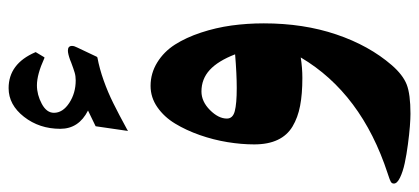

<svg xmlns="http://www.w3.org/2000/svg" viewBox="-313 -438 997 457"><g transform="rotate(-90 185.5 -209.5)"><path d="M107.4 -564.5Q107.4 -614.3 136 -650.9Q164.6 -687.5 204.1 -687.5Q262.2 -687.5 289.6 -624L290 -623L289.1 -621.6L278.3 -603.5L277.3 -602.1L275.4 -602.5Q236.8 -620.1 210.9 -620.1Q188.5 -620.1 167 -608.6Q145.5 -597.2 145.5 -579.6Q145.5 -558.6 168.9 -543.2Q192.4 -527.8 222.7 -527.8Q232.9 -527.8 241.2 -530.3Q249.5 -532.7 266.6 -539.1Q267.6 -539.6 268.1 -539.8Q268.6 -540 269.5 -540.3Q270.5 -540.5 271 -541Q286.1 -546.4 293.5 -546.4Q304.7 -546.4 304.7 -536.6Q304.7 -531.2 300.8 -523.9L278.8 -477.5L277.8 -476.6L276.9 -476.1Q250.5 -471.2 222.4 -461.2Q194.3 -451.2 168.2 -438.2Q142.1 -425.3 106.4 -405.8L102.5 -403.3L103 -408.2L113.3 -479V-480L114.7 -481Q138.2 -492.2 150.9 -498.5Q107.4 -520.5 107.4 -564.5ZM228.5 11.7Q189.9 11.7 162.1 6.3Q134.3 1 113 -11.7Q91.8 -24.4 81.1 -47.1Q70.3 -69.8 70.3 -103Q70.3 -133.3 75.7 -166.5Q81.1 -199.7 92.5 -232.4Q104 -265.1 119.9 -291.3Q135.7 -317.4 158.9 -333.5Q182.1 -349.6 209.5 -349.6Q239.7 -349.6 265.4 -333.7Q291 -317.9 307.9 -291.5Q324.7 -265.1 336.4 -229.7Q348.1 -194.3 353.3 -157Q358.4 -119.6 358.4 -80.1Q358.4 14.6 332 92.5Q305.7 170.4 258.8 224.6Q235.8 251 212.9 260Q189.9 269 143.1 269Q132.3 269 113.3 267.6Q94.2 266.1 70.3 262.9Q46.4 259.8 25.9 255.4Q5.4 251 -8.8 244.1Q-22.9 237.3 -22.9 229.5Q-22.9 224.6 -18.6 222.2Q-14.2 219.7 -2 215.8Q0 215.3 1 214.8Q191.9 152.3 277.3 7.8Q252.4 11.7 228.5 11.7ZM131.8 -168Q131.8 -153.8 149.4 -149.2Q167 -144.5 204.6 -144.5Q237.3 -144.5 284.7 -148.4Q269 -189 247.6 -208.7Q226.1 -228.5 196.3 -228.5Q172.4 -228.5 152.1 -208.3Q131.8 -188 131.8 -168Z"/></g></svg>

Font: Parastoo FD
Style: Bold-FD
Weight: 700
Foundry: Saber Rastikerdar (saber.rastikerdar@gmail.com)
Version: Version 2.0.1